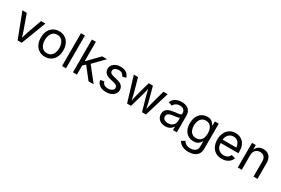

<svg xmlns="http://www.w3.org/2000/svg" viewBox="114 -2099 5400 3685"><g transform="rotate(30 2814.0 -256.5)"><path d="M234.9 0 26.4 -545.9H122.6L238.8 -222.2Q257.3 -171.9 270.3 -121.8Q283.2 -71.8 297.4 -24.9H265.1Q279.3 -71.8 292.2 -121.8Q305.2 -171.9 323.2 -222.2L439.5 -545.9H535.6L327.1 0Z M841.8 11.7Q767.6 11.7 711.7 -23.4Q655.8 -58.6 624.5 -122.1Q593.3 -185.5 593.3 -269.5Q593.3 -355 624.5 -418.7Q655.8 -482.4 711.7 -517.6Q767.6 -552.7 841.8 -552.7Q916.5 -552.7 972.7 -517.6Q1028.8 -482.4 1060.1 -418.7Q1091.3 -355 1091.3 -269.5Q1091.3 -185.5 1060.1 -122.1Q1028.8 -58.6 972.7 -23.4Q916.5 11.7 841.8 11.7ZM841.8 -66.9Q897 -66.9 932.6 -95.2Q968.3 -123.5 985.4 -169.7Q1002.4 -215.8 1002.4 -269.5Q1002.4 -323.7 985.4 -370.4Q968.3 -417 932.6 -445.6Q897 -474.1 841.8 -474.1Q787.1 -474.1 752 -445.6Q716.8 -417 699.7 -370.6Q682.6 -324.2 682.6 -269.5Q682.6 -215.8 699.7 -169.7Q716.8 -123.5 752 -95.2Q787.1 -66.9 841.8 -66.9Z M1307.1 -727.5V0H1219.2V-727.5Z M1543.9 -196.3V-305.2H1560.1L1793.5 -545.9H1902.3L1649.9 -286.6H1640.1ZM1461.4 0V-727.5H1549.3V0ZM1806.6 0 1597.7 -267.1 1660.2 -329.1 1919.4 0Z M2195.8 11.7Q2139.6 11.7 2095.9 -4.6Q2052.2 -21 2023.9 -53.2Q1995.6 -85.4 1985.8 -132.3L2069.3 -152.3Q2081.1 -107.4 2113.5 -86.4Q2146 -65.4 2194.8 -65.4Q2252 -65.4 2285.9 -89.8Q2319.8 -114.3 2319.8 -147.9Q2319.8 -176.3 2300 -195.1Q2280.3 -213.9 2239.7 -223.1L2148.9 -244.6Q2074.7 -262.2 2038.6 -299.1Q2002.4 -335.9 2002.4 -393.6Q2002.4 -440.4 2028.8 -476.3Q2055.2 -512.2 2100.8 -532.5Q2146.5 -552.7 2204.6 -552.7Q2260.7 -552.7 2300 -535.9Q2339.4 -519 2364 -489.5Q2388.7 -460 2400.9 -421.4L2321.3 -400.9Q2310.1 -430.2 2283.9 -454.1Q2257.8 -478 2205.1 -478Q2156.2 -478 2123.8 -455.6Q2091.3 -433.1 2091.3 -398.9Q2091.3 -368.7 2113.3 -350.3Q2135.3 -332 2183.1 -320.8L2265.6 -301.3Q2339.8 -283.7 2375.5 -246.8Q2411.1 -210 2411.1 -153.8Q2411.1 -106 2384 -68.6Q2356.9 -31.2 2308.3 -9.8Q2259.8 11.7 2195.8 11.7Z M2660.6 0 2495.1 -545.9H2588.4L2654.8 -307.6Q2668.5 -258.8 2684.1 -197Q2699.7 -135.3 2714.8 -57.1H2699.7Q2714.4 -131.8 2729.5 -193.8Q2744.6 -255.9 2758.8 -307.6L2824.2 -545.9H2918L2982.4 -307.6Q2996.1 -257.3 3011 -195.6Q3025.9 -133.8 3040.5 -57.1H3024.9Q3040.5 -132.8 3055.9 -194.6Q3071.3 -256.3 3085.4 -307.6L3151.9 -545.9H3245.1L3079.6 0H2992.2L2921.4 -247.1Q2910.6 -284.7 2900.4 -323.7Q2890.1 -362.8 2880.4 -403.8Q2870.6 -444.8 2860.4 -487.3H2879.9Q2870.1 -445.3 2860.1 -404.1Q2850.1 -362.8 2839.8 -323.2Q2829.6 -283.7 2818.8 -247.1L2748 0Z M3509.3 12.7Q3457.5 12.7 3415.3 -6.8Q3373 -26.4 3348.1 -64Q3323.2 -101.6 3323.2 -155.3Q3323.2 -202.1 3341.8 -231.4Q3360.4 -260.7 3391.4 -277.6Q3422.4 -294.4 3460 -302.7Q3497.6 -311 3535.6 -315.9Q3584.5 -322.3 3615.2 -325.7Q3646 -329.1 3660.9 -337.4Q3675.8 -345.7 3675.8 -365.7V-368.7Q3675.8 -402.8 3663.1 -426.5Q3650.4 -450.2 3625 -462.9Q3599.6 -475.6 3561.5 -475.6Q3522.5 -475.6 3494.6 -463.4Q3466.8 -451.2 3449.5 -432.9Q3432.1 -414.6 3423.3 -395.5L3338.9 -423.3Q3359.9 -473.1 3395.5 -501.2Q3431.2 -529.3 3474.1 -541Q3517.1 -552.7 3559.1 -552.7Q3586.4 -552.7 3621.3 -546.1Q3656.2 -539.6 3688.7 -520Q3721.2 -500.5 3742.4 -462.2Q3763.7 -423.8 3763.7 -359.9V0H3677.2V-74.2H3671.4Q3662.1 -55.2 3641.6 -34.9Q3621.1 -14.6 3588.4 -1Q3555.7 12.7 3509.3 12.7ZM3524.4 -64.9Q3573.2 -64.9 3606.9 -84Q3640.6 -103 3658.2 -133.5Q3675.8 -164.1 3675.8 -197.3V-272.9Q3670.4 -266.6 3652.3 -261.5Q3634.3 -256.3 3611.1 -252.4Q3587.9 -248.5 3566.2 -245.8Q3544.4 -243.2 3531.7 -241.7Q3500 -237.8 3472.4 -228.3Q3444.8 -218.8 3428.2 -200.4Q3411.6 -182.1 3411.6 -150.9Q3411.6 -122.6 3426.3 -103.5Q3440.9 -84.5 3466.3 -74.7Q3491.7 -64.9 3524.4 -64.9Z M4139.2 215.8Q4078.6 215.8 4034.4 200.4Q3990.2 185.1 3960.9 159.7Q3931.6 134.3 3914.6 104.5L3985.8 58.6Q3997.6 74.2 4014.9 93.3Q4032.2 112.3 4061.8 125.7Q4091.3 139.2 4139.2 139.2Q4204.6 139.2 4246.8 107.9Q4289.1 76.7 4289.1 9.3V-100.1H4280.8Q4271.5 -84.5 4254.6 -63Q4237.8 -41.5 4206.3 -25.1Q4174.8 -8.8 4122.1 -8.8Q4056.6 -8.8 4004.4 -39.8Q3952.1 -70.8 3921.9 -130.4Q3891.6 -189.9 3891.6 -275.4Q3891.6 -359.9 3921.4 -422.1Q3951.2 -484.4 4003.7 -518.6Q4056.2 -552.7 4124 -552.7Q4176.8 -552.7 4208.3 -535.4Q4239.7 -518.1 4256.8 -495.6Q4273.9 -473.1 4283.2 -458.5H4291.5V-545.9H4377V14.2Q4377 84.5 4345.2 129.2Q4313.5 173.8 4259.5 194.8Q4205.6 215.8 4139.2 215.8ZM4136.7 -86.9Q4186.5 -86.9 4220.7 -109.6Q4254.9 -132.3 4272.5 -175Q4290 -217.8 4290 -277.3Q4290 -335.4 4272.7 -379.6Q4255.4 -423.8 4221.2 -449Q4187 -474.1 4136.7 -474.1Q4085 -474.1 4050.3 -447.5Q4015.6 -420.9 3998.3 -376.5Q3981 -332 3981 -277.3Q3981 -221.2 3998.5 -178.2Q4016.1 -135.3 4050.8 -111.1Q4085.4 -86.9 4136.7 -86.9Z M4760.7 11.7Q4681.6 11.7 4624.3 -23.4Q4566.9 -58.6 4535.9 -121.6Q4504.9 -184.6 4504.9 -268.6Q4504.9 -352.5 4535.2 -416.5Q4565.4 -480.5 4620.8 -516.6Q4676.3 -552.7 4750.5 -552.7Q4793.9 -552.7 4836.2 -538.3Q4878.4 -523.9 4912.8 -491.9Q4947.3 -460 4967.8 -407.7Q4988.3 -355.5 4988.3 -279.8V-243.2H4564.5V-317.4H4940.9L4899.9 -290Q4899.9 -343.8 4883.1 -385.5Q4866.2 -427.2 4833 -450.9Q4799.8 -474.6 4750.5 -474.6Q4701.2 -474.6 4666 -450.4Q4630.9 -426.3 4612.3 -387.5Q4593.8 -348.6 4593.8 -304.2V-254.9Q4593.8 -194.3 4614.7 -152.1Q4635.7 -109.9 4673.6 -88.1Q4711.4 -66.4 4761.2 -66.4Q4793.5 -66.4 4819.8 -75.7Q4846.2 -85 4865.2 -103.8Q4884.3 -122.6 4894.5 -150.4L4979.5 -127Q4966.8 -85.9 4936.5 -54.7Q4906.2 -23.4 4861.6 -5.9Q4816.9 11.7 4760.7 11.7Z M5202.1 -327.1V0H5114.3V-545.9H5198.7L5199.2 -413.6H5187Q5211.9 -489.3 5258.1 -521Q5304.2 -552.7 5366.2 -552.7Q5421.4 -552.7 5462.9 -530Q5504.4 -507.3 5527.6 -461.7Q5550.8 -416 5550.8 -346.7V0H5462.9V-339.4Q5462.9 -402.3 5429.9 -438Q5397 -473.6 5339.8 -473.6Q5300.8 -473.6 5269.5 -456.5Q5238.3 -439.5 5220.2 -406.7Q5202.1 -374 5202.1 -327.1Z"/></g></svg>

Font: Inter Variable
Style: Regular
Weight: 400
Designer: Rasmus Andersson
Foundry: rsms
Version: Version 4.001;git-9221beed3